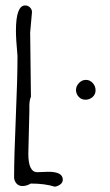

<svg xmlns="http://www.w3.org/2000/svg" viewBox="-20 -682 412 718"><path d="M32.7 0ZM299.6 -309.1Q284.2 -309.1 274.2 -320.1Q264.2 -331.1 264.2 -345.5Q264.2 -359.9 275.4 -371.6Q286.6 -383.3 301.3 -383.3Q315.9 -383.3 326.7 -371.6Q337.4 -359.9 337.4 -344.5Q337.4 -329.1 326.2 -319.1Q314.9 -309.1 299.6 -309.1ZM92.8 -560.5 95.7 -320.3Q89.8 -306.6 89.8 -286.1V-266.1L85.9 -106.9Q85.9 -38.1 119.6 -38.1L161.1 -39.6Q214.8 -39.6 214.8 -10.3Q214.8 0.5 205.6 7.6Q196.3 14.6 184.6 16.1Q147.9 4.4 95.2 4.4Q79.1 13.7 64.2 13.7Q49.3 13.7 41 3.4Q32.7 -6.8 32.7 -19Q32.7 -93.3 39.1 -242.4Q45.4 -391.6 45.4 -465.8V-473.1Q39.6 -535.6 39.6 -566.9Q39.6 -661.6 74.2 -661.6Q84.5 -661.6 92 -654.3Q99.6 -647 99.6 -636.7Z"/></svg>

Font: Amatic
Style: Bold
Weight: 700
Width: 3
Version: Version 2.000; ttfautohint (v0.92-dirty) -l 8 -r 50 -G 50 -x